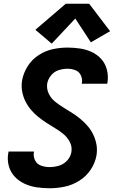

<svg xmlns="http://www.w3.org/2000/svg" viewBox="-20 -997 616 1025"><path d="M245 8Q285 8 325.5 -0.5Q366 -9 403 -32Q440 -55 464 -91Q488 -127 495 -167Q500 -197 495 -225Q490 -253 478 -278Q466 -303 448.5 -323.5Q431 -344 410 -361.5Q389 -379 366 -393.5Q343 -408 319.5 -422.5Q296 -437 274.5 -454Q253 -471 240.5 -496.5Q228 -522 232 -551Q236 -574 252.5 -594.5Q269 -615 293 -622.5Q317 -630 340 -630Q362 -630 382 -622.5Q402 -615 411.5 -595Q421 -575 417 -553L416 -550H552Q553 -554 554 -558Q559 -593 550.5 -625.5Q542 -658 521 -681.5Q500 -705 470.5 -719Q441 -733 407.5 -738Q374 -743 340 -743Q301 -743 261.5 -734.5Q222 -726 186 -702.5Q150 -679 127.5 -643Q105 -607 98 -568Q93 -539 98 -510.5Q103 -482 115 -457.5Q127 -433 144.5 -412Q162 -391 183 -374Q204 -357 227 -342Q250 -327 273.5 -313Q297 -299 318 -282Q339 -265 352.5 -239.5Q366 -214 361 -185Q357 -160 338.5 -140Q320 -120 295 -112.5Q270 -105 245 -105Q222 -105 200 -112.5Q178 -120 167.5 -140.5Q157 -161 161 -184V-188H26Q25 -184 24 -179Q18 -144 27 -111Q36 -78 58.5 -54Q81 -30 111.5 -16Q142 -2 176 3Q210 8 245 8ZM256 -764 382 -898 465 -771 553 -822 568 -830 456 -977H331L169 -838Z"/></svg>

Font: Iosevka Sparkle XBdObl
Style: Regular
Weight: 800
Italic angle: -9°
Designer: Belleve Invis
Foundry: Belleve Invis
Version: Version 4.5.0; ttfautohint (v1.8.3)